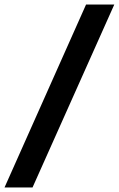

<svg xmlns="http://www.w3.org/2000/svg" viewBox="-25 -727 526 850"><path d="M119 103H-5L356 -707H481Z"/></svg>

Font: Hind Jalandhar SemiBold
Style: Regular
Weight: 600
Designer: Namrata Goyal
Foundry: Indian Type Foundry
Version: Version 0.702;PS 1.0;hotconv 1.0.81;makeotf.lib2.5.63406